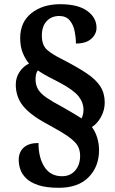

<svg xmlns="http://www.w3.org/2000/svg" viewBox="-20 -780 549 913"><path d="M260 113Q200 113 162.5 100.5Q125 88 104.5 68Q84 48 76.5 25Q69 2 69 -19Q69 -57 93 -78.5Q117 -100 163 -100Q163 -30 191.5 14Q220 58 275 58Q314 58 337.5 31Q361 4 361 -39Q361 -66 349.5 -86.5Q338 -107 304 -131Q270 -155 203 -191Q123 -234 89 -277Q55 -320 55 -378Q55 -411 72.5 -437.5Q90 -464 118 -478Q102 -496 89 -526.5Q76 -557 76 -599Q76 -675 129.5 -717.5Q183 -760 266 -760Q351 -760 395 -728Q439 -696 439 -648Q439 -618 414 -595.5Q389 -573 341 -573Q341 -601 335 -631.5Q329 -662 311.5 -683Q294 -704 262 -704Q225 -704 202 -679.5Q179 -655 179 -611Q179 -564 205 -542Q231 -520 276 -498Q348 -461 392.5 -431Q437 -401 457.5 -368.5Q478 -336 478 -292Q478 -256 460 -223.5Q442 -191 417 -176Q433 -155 442 -126Q451 -97 451 -66Q451 12 401.5 62.5Q352 113 260 113ZM368 -217Q371 -223 374 -234Q377 -245 377 -258Q377 -292 354 -321.5Q331 -351 266 -386Q236 -401 209 -415.5Q182 -430 160 -445Q154 -438 151.5 -426.5Q149 -415 149 -403Q149 -376 161 -355.5Q173 -335 201.5 -315.5Q230 -296 279 -270Q311 -252 331.5 -239.5Q352 -227 368 -217Z"/></svg>

Font: Noto Serif Myanmar SemiCondensed ExtraBold
Style: Regular
Weight: 800
Width: 4
Designer: Ben Mitchell and the Monotype Design Team
Foundry: Monotype Imaging Inc.
Version: Version 2.106; ttfautohint (v1.8.4.7-5d5b)